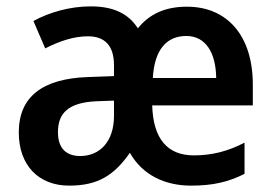

<svg xmlns="http://www.w3.org/2000/svg" viewBox="-20 -573 856 603"><path d="M567 -552C499 -552 449 -529 413 -484C383 -531 335 -553 265 -553C199 -553 134 -534 85 -507L122 -421C167 -444 212 -459 256 -459C308 -459 338 -431 338 -368V-334L256 -331C113 -326 39 -269 39 -157C39 -53 102 10 197 10C290 10 339 -24 388 -93C427 -24 497 10 580 10C650 10 698 -2 748 -27V-125C696 -98 646 -85 589 -85C505 -85 461 -138 458 -242H774V-308C774 -458 696 -552 567 -552ZM565 -460C627 -460 658 -406 659 -328H460C465 -418 504 -460 565 -460ZM283 -255 338 -257V-209C338 -128 293 -83 232 -83C189 -83 162 -106 162 -158C162 -218 195 -251 283 -255Z"/></svg>

Font: Noto Sans Myanmar SemiCondensed SemiBold
Style: Regular
Weight: 600
Width: 4
Designer: Monotype Design Team
Foundry: Monotype Imaging Inc.
Version: Version 2.107